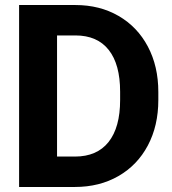

<svg xmlns="http://www.w3.org/2000/svg" viewBox="-20 -744 685 764"><path d="M610 -378V-346Q610 -244 568.5 -165.5Q527 -87 451.5 -43.5Q376 0 278 0H56V-724H280Q377 -724 452 -680.5Q527 -637 568.5 -558.5Q610 -480 610 -378ZM207 -121H278Q366 -121 412 -179Q458 -237 458 -346V-379Q458 -488 412.5 -545.5Q367 -603 280 -603H207Z"/></svg>

Font: Freesentation 8 ExtraBold
Style: Regular
Weight: 800
Designer: glyphs from Roboto by Christian Robertson / Hangul glyphs from Noto Sans CJK(Source Han Sans) by Jang Soo-young and Kang
Foundry: PT&
Version: Version 2.001